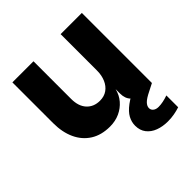

<svg xmlns="http://www.w3.org/2000/svg" viewBox="-204 -711 1081 1081"><g transform="rotate(-45 337.0 -170.5)"><path d="M271 7Q203 7 155.5 -23Q108 -53 83 -107Q58 -161 58 -233V-558H226V-258Q226 -200 255.5 -168Q285 -136 334 -136Q368 -136 392 -153Q416 -170 429 -200Q442 -230 442 -268V-558H611V0H527Q487 0 464.5 -22.5Q442 -45 442 -85V-120Q433 -82 408.5 -53.5Q384 -25 349 -9Q314 7 271 7ZM575 -77 611 0 566 23Q529 41 514 56.5Q499 72 499 88Q499 103 511 112.5Q523 122 543 122Q576 122 619 107V201Q598 208 573.5 212.5Q549 217 522 217Q481 217 447.5 204.5Q414 192 394 166.5Q374 141 374 103Q374 74 388.5 47Q403 20 438.5 -6.5Q474 -33 536 -60Z"/></g></svg>

Font: Parkinsans
Style: Bold
Weight: 700
Designer: Red Stone, Indian Type Foundry
Foundry: Indian Type Foundry
Version: Version 1.000